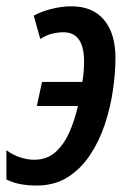

<svg xmlns="http://www.w3.org/2000/svg" viewBox="-40 -570 405 600"><path d="M74.2 9.8Q16.1 9.8 -20 -9.3V-100.6Q-0.5 -85.9 22.7 -78.4Q45.9 -70.8 66.9 -70.8Q106.4 -70.8 133.1 -94.5Q159.7 -118.2 176.5 -156.2Q193.4 -194.3 203.6 -238.8H75.2L91.3 -314H217.3Q222.7 -344.7 222.7 -377.9Q222.7 -469.2 158.2 -469.2Q140.1 -469.2 121.6 -464.4Q103 -459.5 85.9 -448.2L65.4 -521Q87.9 -533.7 120.4 -542Q152.8 -550.3 183.1 -550.3Q249.5 -550.3 285.2 -507.8Q320.8 -465.3 320.8 -389.2Q320.8 -341.3 312.7 -286.9Q304.7 -232.4 287.1 -179.9Q269.5 -127.4 240.7 -84.5Q211.9 -41.5 170.9 -15.9Q129.9 9.8 74.2 9.8Z"/></svg>

Font: Open Sans Condensed SemiBold
Style: Italic
Weight: 600
Width: 3
Italic angle: -12°
Designer: Monotype Design Team
Foundry: Monotype Imaging Inc.
Version: Version 3.000; ttfautohint (v1.8.4)